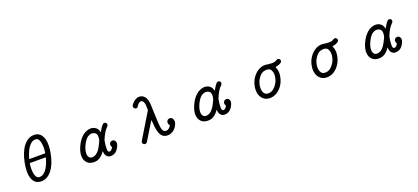

<svg xmlns="http://www.w3.org/2000/svg" viewBox="54 -1937 6892 3167"><g transform="rotate(-20 3500.0 -353.0)"><path d="M422 24Q339 24 295.5 -37Q252 -98 252 -209Q252 -243 256 -280Q260 -317 268 -358Q303 -538 382 -637.5Q461 -737 568 -737Q651 -737 694.5 -673Q738 -609 738 -496Q738 -432 723 -355Q689 -176 609.5 -76Q530 24 422 24ZM361 -399Q361 -398 360.5 -397.5Q360 -397 360 -396Q360 -389 368 -389H633Q640 -389 642 -397Q645 -416 647 -440Q649 -464 649 -490Q649 -531 642 -570Q635 -609 617 -634.5Q599 -660 565 -660Q525 -660 492.5 -636Q460 -612 435 -573Q410 -534 391.5 -488Q373 -442 361 -399ZM420 -53Q464 -53 497.5 -80Q531 -107 556 -148Q581 -189 598 -233.5Q615 -278 624 -314Q624 -315 624.5 -315.5Q625 -316 625 -317Q625 -324 617 -324H352Q344 -324 343 -317Q340 -298 338 -273Q336 -248 336 -222Q336 -182 343 -143Q350 -104 368.5 -78.5Q387 -53 420 -53Z M1641 24Q1598 24 1572 -6.5Q1546 -37 1544 -89Q1544 -102 1537 -91Q1521 -66 1495 -39Q1469 -12 1433 6Q1397 24 1352 24Q1272 24 1228 -22.5Q1184 -69 1184 -145Q1184 -205 1213 -278Q1249 -365 1294.5 -417.5Q1340 -470 1388.5 -494Q1437 -518 1481 -518Q1534 -518 1571.5 -488Q1609 -458 1616 -408Q1617 -399 1623 -407Q1662 -480 1698 -516Q1708 -527 1725 -527Q1745 -527 1758 -511Q1766 -500 1766 -486Q1766 -464 1750 -451Q1718 -422 1689 -374Q1660 -326 1635 -263Q1634 -260 1633.5 -258Q1633 -256 1632 -253Q1625 -216 1621 -185Q1617 -154 1617 -123Q1617 -115 1617 -106.5Q1617 -98 1618 -90Q1621 -53 1648 -53Q1664 -53 1681 -67Q1698 -81 1708 -106Q1710 -112 1706 -118Q1700 -126 1697.5 -134.5Q1695 -143 1695 -151Q1695 -173 1710.5 -190.5Q1726 -208 1751 -208Q1777 -208 1792.5 -189.5Q1808 -171 1808 -144Q1808 -125 1799 -102Q1748 24 1641 24ZM1352 -62Q1393 -65 1423.5 -88Q1454 -111 1477 -144.5Q1500 -178 1517 -213Q1534 -248 1547 -275Q1548 -278 1548.5 -280Q1549 -282 1550 -286Q1555 -304 1556.5 -319Q1558 -334 1558 -347Q1558 -398 1526 -418Q1516 -425 1501.5 -429.5Q1487 -434 1470 -434Q1442 -434 1407.5 -414.5Q1373 -395 1338 -340Q1306 -289 1290 -240.5Q1274 -192 1274 -154Q1274 -111 1294 -85.5Q1314 -60 1352 -62Z M2765 -230Q2794 -230 2811 -207.5Q2828 -185 2828 -154Q2828 -137 2822 -119Q2800 -55 2750.5 -15.5Q2701 24 2643 24Q2587 24 2552 -6.5Q2517 -37 2499 -106Q2481 -175 2476 -291Q2475 -298 2471.5 -299Q2468 -300 2465 -295L2278 11Q2266 31 2242 31Q2230 31 2220 24Q2199 11 2199 -13Q2199 -23 2206 -35L2472 -474Q2475 -479 2475 -485Q2476 -527 2473 -563Q2470 -599 2458.5 -623.5Q2447 -648 2422 -654Q2420 -655 2417 -655Q2414 -655 2412 -655Q2375 -655 2339 -593Q2326 -572 2303 -572Q2294 -572 2282 -579Q2261 -594 2261 -618Q2261 -630 2267 -640Q2296 -684 2336 -710Q2376 -736 2415 -736Q2420 -736 2425 -735.5Q2430 -735 2434 -734Q2486 -725 2516 -678.5Q2546 -632 2550 -553Q2557 -428 2559 -326Q2561 -224 2569.5 -157Q2578 -90 2602 -70Q2620 -55 2642 -55Q2667 -55 2691 -72.5Q2715 -90 2728 -118Q2729 -120 2729 -122Q2729 -126 2725 -130Q2716 -138 2712 -149Q2708 -160 2708 -171Q2708 -194 2723.5 -212Q2739 -230 2765 -230Z M3641 24Q3598 24 3572 -6.5Q3546 -37 3544 -89Q3544 -102 3537 -91Q3521 -66 3495 -39Q3469 -12 3433 6Q3397 24 3352 24Q3272 24 3228 -22.5Q3184 -69 3184 -145Q3184 -205 3213 -278Q3249 -365 3294.5 -417.5Q3340 -470 3388.5 -494Q3437 -518 3481 -518Q3534 -518 3571.5 -488Q3609 -458 3616 -408Q3617 -399 3623 -407Q3662 -480 3698 -516Q3708 -527 3725 -527Q3745 -527 3758 -511Q3766 -500 3766 -486Q3766 -464 3750 -451Q3718 -422 3689 -374Q3660 -326 3635 -263Q3634 -260 3633.5 -258Q3633 -256 3632 -253Q3625 -216 3621 -185Q3617 -154 3617 -123Q3617 -115 3617 -106.5Q3617 -98 3618 -90Q3621 -53 3648 -53Q3664 -53 3681 -67Q3698 -81 3708 -106Q3710 -112 3706 -118Q3700 -126 3697.5 -134.5Q3695 -143 3695 -151Q3695 -173 3710.5 -190.5Q3726 -208 3751 -208Q3777 -208 3792.5 -189.5Q3808 -171 3808 -144Q3808 -125 3799 -102Q3748 24 3641 24ZM3352 -62Q3393 -65 3423.5 -88Q3454 -111 3477 -144.5Q3500 -178 3517 -213Q3534 -248 3547 -275Q3548 -278 3548.5 -280Q3549 -282 3550 -286Q3555 -304 3556.5 -319Q3558 -334 3558 -347Q3558 -398 3526 -418Q3516 -425 3501.5 -429.5Q3487 -434 3470 -434Q3442 -434 3407.5 -414.5Q3373 -395 3338 -340Q3306 -289 3290 -240.5Q3274 -192 3274 -154Q3274 -111 3294 -85.5Q3314 -60 3352 -62Z M4806 -524Q4816 -513 4816 -496Q4816 -477 4801 -465Q4782 -451 4758.5 -442Q4735 -433 4704 -429Q4693 -427 4698 -418Q4721 -372 4721 -311Q4721 -295 4719 -279Q4717 -263 4714 -246Q4699 -169 4658 -107.5Q4617 -46 4559.5 -11Q4502 24 4438 24Q4383 24 4342.5 -2.5Q4302 -29 4280 -75Q4258 -121 4258 -181Q4258 -198 4260 -214.5Q4262 -231 4265 -248Q4280 -325 4321.5 -386Q4363 -447 4420.5 -482.5Q4478 -518 4541 -518Q4566 -518 4588 -512Q4592 -511 4599 -511Q4620 -510 4637.5 -508.5Q4655 -507 4669 -507Q4695 -507 4713.5 -512Q4732 -517 4750 -530Q4763 -538 4775 -538Q4794 -538 4806 -524ZM4603 -181Q4618 -208 4627.5 -244Q4637 -280 4637 -315Q4637 -363 4615.5 -399Q4594 -435 4541 -435Q4516 -435 4488.5 -427.5Q4461 -420 4432.5 -394.5Q4404 -369 4374 -314Q4361 -289 4352 -253.5Q4343 -218 4343 -183Q4343 -151 4352 -122.5Q4361 -94 4382 -76.5Q4403 -59 4438 -59Q4534 -59 4603 -181Z M5806 -524Q5816 -513 5816 -496Q5816 -477 5801 -465Q5782 -451 5758.5 -442Q5735 -433 5704 -429Q5693 -427 5698 -418Q5721 -372 5721 -311Q5721 -295 5719 -279Q5717 -263 5714 -246Q5699 -169 5658 -107.5Q5617 -46 5559.5 -11Q5502 24 5438 24Q5383 24 5342.5 -2.5Q5302 -29 5280 -75Q5258 -121 5258 -181Q5258 -198 5260 -214.5Q5262 -231 5265 -248Q5280 -325 5321.5 -386Q5363 -447 5420.5 -482.5Q5478 -518 5541 -518Q5566 -518 5588 -512Q5592 -511 5599 -511Q5620 -510 5637.5 -508.5Q5655 -507 5669 -507Q5695 -507 5713.5 -512Q5732 -517 5750 -530Q5763 -538 5775 -538Q5794 -538 5806 -524ZM5603 -181Q5618 -208 5627.5 -244Q5637 -280 5637 -315Q5637 -363 5615.5 -399Q5594 -435 5541 -435Q5516 -435 5488.5 -427.5Q5461 -420 5432.5 -394.5Q5404 -369 5374 -314Q5361 -289 5352 -253.5Q5343 -218 5343 -183Q5343 -151 5352 -122.5Q5361 -94 5382 -76.5Q5403 -59 5438 -59Q5534 -59 5603 -181Z M6641 24Q6598 24 6572 -6.5Q6546 -37 6544 -89Q6544 -102 6537 -91Q6521 -66 6495 -39Q6469 -12 6433 6Q6397 24 6352 24Q6272 24 6228 -22.5Q6184 -69 6184 -145Q6184 -205 6213 -278Q6249 -365 6294.5 -417.5Q6340 -470 6388.5 -494Q6437 -518 6481 -518Q6534 -518 6571.5 -488Q6609 -458 6616 -408Q6617 -399 6623 -407Q6662 -480 6698 -516Q6708 -527 6725 -527Q6745 -527 6758 -511Q6766 -500 6766 -486Q6766 -464 6750 -451Q6718 -422 6689 -374Q6660 -326 6635 -263Q6634 -260 6633.5 -258Q6633 -256 6632 -253Q6625 -216 6621 -185Q6617 -154 6617 -123Q6617 -115 6617 -106.5Q6617 -98 6618 -90Q6621 -53 6648 -53Q6664 -53 6681 -67Q6698 -81 6708 -106Q6710 -112 6706 -118Q6700 -126 6697.5 -134.5Q6695 -143 6695 -151Q6695 -173 6710.5 -190.5Q6726 -208 6751 -208Q6777 -208 6792.5 -189.5Q6808 -171 6808 -144Q6808 -125 6799 -102Q6748 24 6641 24ZM6352 -62Q6393 -65 6423.5 -88Q6454 -111 6477 -144.5Q6500 -178 6517 -213Q6534 -248 6547 -275Q6548 -278 6548.5 -280Q6549 -282 6550 -286Q6555 -304 6556.5 -319Q6558 -334 6558 -347Q6558 -398 6526 -418Q6516 -425 6501.5 -429.5Q6487 -434 6470 -434Q6442 -434 6407.5 -414.5Q6373 -395 6338 -340Q6306 -289 6290 -240.5Q6274 -192 6274 -154Q6274 -111 6294 -85.5Q6314 -60 6352 -62Z"/></g></svg>

Font: Kiwi Maru Medium
Style: Regular
Weight: 500
Designer: Hiroki-Chan
Version: Version 1.100